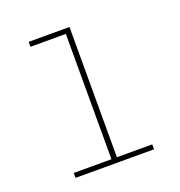

<svg xmlns="http://www.w3.org/2000/svg" viewBox="-101 -607 652 694"><g transform="rotate(-20 225.0 -260.0)"><path d="M74 0V-19H219V-501H83V-520H240V-19H376V0Z"/></g></svg>

Font: Zed Sans Thin Extended
Style: Regular
Weight: 100
Width: 7
Designer: Belleve Invis
Foundry: Belleve Invis
Version: Version 1.0.0; ttfautohint (v1.8.4)